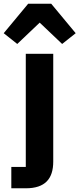

<svg xmlns="http://www.w3.org/2000/svg" viewBox="-70 -815 428 1035"><path d="M-9 85H69V-525H217V56C217 149 173 200 69 200H-9ZM206 -795 338 -636 265 -578 144 -693 23 -578 -50 -636 82 -795Z"/></svg>

Font: Plexus Sans Bold
Style: Regular
Weight: 700
Version: Version 2.001;PS 002.001;hotconv 1.0.70;makeotf.lib2.5.58329